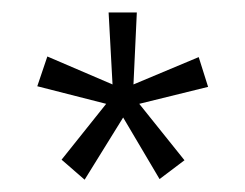

<svg xmlns="http://www.w3.org/2000/svg" viewBox="-20 -693 395 309"><path d="M314.9 -553.2 204.1 -525.9 276.9 -435.1 236.8 -404.8 178.2 -503.9 116.2 -403.8 79.1 -436 150.9 -525.9 40 -554.2 56.2 -602.1 161.1 -557.1 154.8 -672.9H200.2L194.8 -557.1L299.8 -601.1Z"/></svg>

Font: Wesal
Style: Regular
Weight: 400
Designer: Ahmed zaza
Foundry: Ahmed zaza
Version: Version 2.01